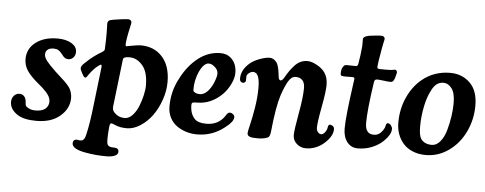

<svg xmlns="http://www.w3.org/2000/svg" viewBox="-52 -762 2720 1076"><g transform="rotate(5 1308.0 -224.0)"><path d="M99.1 -86.4Q100.1 -72.3 100.6 -70.3Q102.1 -59.1 119.4 -50.5Q136.7 -42 157.7 -42Q195.8 -42 213.9 -58.1Q231.9 -74.2 231.9 -98.1Q231.9 -110.8 226.3 -123.3Q220.7 -135.7 208.3 -149.4Q195.8 -163.1 187.3 -170.9Q178.7 -178.7 161.1 -193.4Q118.2 -228.5 97.9 -258.5Q77.6 -288.6 77.6 -324.2Q77.6 -383.3 124.8 -418.9Q171.9 -454.6 246.6 -454.6Q294.9 -454.6 325.4 -436.3Q356 -418 356 -388.7Q356 -367.7 343.8 -356Q331.5 -344.2 317.9 -344.2Q305.2 -344.2 296.9 -349.6Q288.6 -355 278.8 -368.7Q267.1 -384.3 256.1 -390.4Q245.1 -396.5 229.5 -396.5Q207 -396.5 195.6 -386.5Q184.1 -376.5 184.1 -359.9Q184.1 -343.8 199.5 -323.7Q214.8 -303.7 253.4 -267.1Q263.2 -257.8 280 -242.7Q296.9 -227.5 304.7 -220.2Q312.5 -212.9 323.2 -200.7Q334 -188.5 338.9 -179Q343.8 -169.4 347.4 -156.2Q351.1 -143.1 351.1 -128.4Q351.1 -69.8 301.5 -27.1Q252 15.6 168.5 15.6Q99.1 15.6 63 -6.8Q17.6 -36.1 17.6 -77.6Q17.6 -99.1 30.3 -113.3Q43 -127.4 61 -127.4Q76.7 -127.4 87.2 -116.7Q97.7 -106 99.1 -86.4Z M480.5 -101.6 504.9 -308.6Q506.8 -321.3 505.1 -326.7Q503.4 -332 495.1 -327.1Q464.8 -307.6 437 -267.6Q435.1 -265.1 432.6 -261.5Q430.2 -257.8 428.7 -255.6Q427.2 -253.4 425 -251.7Q422.9 -250 420.4 -250Q418.5 -250 417.2 -250.5Q416 -251 414.6 -252.2Q413.1 -253.4 412.1 -254.4Q411.1 -255.4 409.4 -258.1Q407.7 -260.7 406.5 -262.7Q405.3 -264.6 402.8 -269Q400.4 -273.4 398.9 -276.4Q390.1 -292.5 390.1 -300.3Q390.1 -312.5 405.8 -327.1Q436 -356 455.1 -370.1Q474.1 -384.3 503.4 -402.3Q515.1 -409.2 515.6 -417.5Q517.1 -444.8 517.6 -470.9Q518.1 -497.1 517.8 -512.5Q517.6 -527.8 517.1 -542.2Q516.6 -556.6 516.6 -559.1Q516.6 -573.2 523.7 -578.6Q530.8 -584 547.4 -586.4Q550.3 -586.9 570.1 -589.8Q589.8 -592.8 605.2 -594.7Q620.6 -596.7 630.4 -596.7Q640.6 -596.7 645.8 -591.8Q650.9 -586.9 650.9 -579.6Q650.9 -574.7 647.2 -559.3Q643.6 -543.9 638.4 -518.6Q633.3 -493.2 630.4 -469.2Q627.9 -444.8 633.3 -444.8Q637.7 -445.3 668.5 -451.2Q699.2 -457 714.8 -457Q790 -457 835.9 -406.5Q881.8 -356 881.8 -265.1Q881.8 -215.8 864.3 -165Q846.7 -114.3 818.6 -75.4Q790.5 -36.6 752.4 -12Q714.4 12.7 676.3 12.7Q636.7 12.7 609.4 0Q594.2 -7.3 587.4 -7.3Q579.6 -7.3 577.6 17.1Q570.8 92.8 576.7 110.4Q582 124 600.6 126Q604 126.5 612.8 126.7Q621.6 127 625.5 127.9Q641.6 131.3 641.6 147.9Q641.6 163.6 623.5 171.4Q605.5 179.2 575.2 179.2Q515.6 179.2 459.5 168.9Q381.8 155.3 381.8 123Q381.8 105 397.5 101.1Q402.3 100.1 413.3 102.3Q424.3 104.5 431.2 102.5Q447.3 99.1 454.1 65.9Q469.2 1.5 480.5 -101.6ZM660.6 -43.5Q683.1 -43.5 703.1 -64.7Q723.1 -85.9 735.6 -116.7Q748 -147.5 755.4 -179.4Q762.7 -211.4 762.7 -235.4Q762.7 -310.5 731.9 -346.7Q700.2 -384.8 658.2 -384.8Q641.6 -384.8 633.5 -382.1Q625.5 -379.4 623.5 -375.7Q621.6 -372.1 620.6 -363.8L589.8 -101.1Q588.9 -84 596.2 -74.2Q619.6 -43.5 660.6 -43.5Z M1164.1 -452.6Q1199.7 -452.6 1222.7 -431.6Q1255.9 -401.9 1255.9 -349.1Q1255.9 -320.3 1239 -285.6Q1222.2 -251 1197.8 -226.6Q1135.3 -165 1057.6 -165Q1037.6 -165 1031.7 -162.4Q1025.9 -159.7 1025.9 -148.4Q1025.9 -100.1 1051.8 -72.3Q1071.3 -51.3 1117.7 -51.3Q1188 -51.3 1223.1 -106.9Q1233.9 -125 1244.1 -125Q1253.9 -125 1261.7 -118.7Q1271.5 -111.8 1271.5 -101.1Q1271.5 -76.2 1227.1 -42.5Q1158.7 12.7 1071.3 12.7Q1039.6 12.7 1010.3 3.7Q981 -5.4 957 -22.5Q933.1 -39.6 918.7 -67.4Q904.3 -95.2 904.3 -129.9Q904.3 -215.3 942.9 -287.1Q980.5 -362.3 1037.8 -407.5Q1095.2 -452.6 1164.1 -452.6ZM1036.6 -222.2Q1048.3 -213.4 1068.4 -213.4Q1089.4 -213.4 1108.9 -232.7Q1128.4 -252 1142.1 -284.2Q1156.2 -318.8 1156.2 -335.9Q1156.2 -359.9 1133.3 -376.5Q1119.1 -388.7 1103 -388.7Q1075.7 -388.7 1051.3 -337.9Q1029.8 -289.6 1029.8 -238.3Q1029.8 -231 1030.8 -228.3Q1031.7 -225.6 1036.6 -222.2Z M1653.8 -450.7Q1676.3 -450.7 1706.3 -434.3Q1736.3 -418 1751.5 -396Q1771 -368.7 1771 -326.2Q1771 -289.1 1754.4 -201.2Q1737.8 -113.3 1737.8 -83Q1737.8 -69.3 1745.6 -59.6Q1753.4 -49.8 1763.2 -48.8Q1775.4 -48.3 1785.9 -62.3Q1796.4 -76.2 1798.3 -91.8Q1799.3 -100.1 1803 -103.8Q1806.6 -107.4 1811.5 -106.4Q1816.9 -105.5 1820.3 -103.5Q1834 -97.7 1834 -83Q1834 -46.4 1794.4 -8.3Q1746.6 37.1 1685.5 37.1Q1656.2 37.1 1634.3 17.8Q1612.3 -1.5 1612.3 -30.8Q1612.3 -59.6 1629.4 -153.1Q1646.5 -246.6 1646.5 -297.9Q1646.5 -356.4 1593.8 -356.4Q1571.3 -356.4 1553.7 -326.7Q1536.1 -296.9 1519 -245.6Q1497.6 -178.7 1483.9 -41.5Q1482.9 -33.2 1482.2 -29.1Q1481.4 -24.9 1479.2 -18.3Q1477.1 -11.7 1473.1 -8.1Q1469.2 -4.4 1463.4 -2.9Q1442.9 4.9 1414.6 4.9Q1379.4 4.9 1372.6 1.5Q1353.5 -2.4 1353.5 -19.5Q1353.5 -27.8 1363 -66.7Q1372.6 -105.5 1382.3 -164.1Q1392.1 -222.7 1392.1 -278.3Q1392.1 -362.3 1356.4 -363.3Q1344.7 -364.3 1332.8 -355.2Q1320.8 -346.2 1319.3 -336.9Q1318.8 -332.5 1319.1 -326.9Q1319.3 -321.3 1318.8 -312Q1318.4 -305.2 1313.5 -301.3Q1308.6 -297.4 1302.2 -297.9Q1284.7 -300.3 1284.7 -320.3Q1284.7 -367.7 1327.6 -405.8Q1348.1 -424.8 1383.1 -437.7Q1418 -450.7 1440.4 -450.7Q1463.4 -450.7 1480.5 -427.7Q1484.9 -421.4 1488.8 -409.2Q1492.7 -397 1494.1 -388.2Q1495.6 -379.4 1497.8 -363Q1500 -346.7 1500 -345.2Q1502.9 -329.6 1512.2 -329.6Q1520 -329.6 1528.8 -342.8Q1543.9 -369.1 1555.4 -385.7Q1566.9 -402.3 1582.3 -418.7Q1597.7 -435.1 1615.2 -442.9Q1632.8 -450.7 1653.8 -450.7Z M2010.3 -133.8Q2010.3 -71.8 2058.1 -71.8Q2076.2 -71.8 2087.9 -80.1Q2099.6 -87.4 2109.1 -101.6Q2118.7 -115.7 2120.1 -127Q2124 -143.1 2130.9 -143.1Q2142.1 -143.1 2149.9 -132.6Q2157.7 -122.1 2157.7 -112.3Q2157.7 -89.8 2137.7 -64.5Q2117.7 -39.1 2093.3 -22.9Q2040 12.2 1975.6 12.2Q1938 12.2 1915.5 -16.8Q1893.1 -45.9 1893.1 -92.3Q1893.1 -130.4 1900.6 -198.2Q1908.2 -266.1 1915.8 -319.1Q1923.3 -372.1 1923.3 -373.5Q1923.3 -381.8 1916.5 -382.8Q1910.6 -383.3 1904.5 -383.3Q1898.4 -383.3 1890.1 -383.1Q1881.8 -382.8 1876 -382.8Q1856.9 -382.8 1851.6 -384.8Q1844.2 -386.2 1844.2 -398.9Q1844.2 -425.8 1857.4 -440.9Q1861.8 -447.3 1875.5 -447.3Q1882.3 -447.3 1896 -447Q1909.7 -446.8 1916 -446.5Q1922.4 -446.3 1927.7 -446.8Q1935.5 -447.8 1938 -460Q1946.8 -509.3 1951.2 -561Q1952.1 -570.8 1951.4 -587.2Q1950.7 -603.5 1952.1 -605Q1957.5 -617.7 1988.8 -622.6Q2036.6 -628.4 2051.3 -628.4Q2062 -628.4 2067.4 -623.8Q2072.8 -619.1 2072.8 -612.3Q2072.8 -609.9 2071.3 -603.3Q2069.8 -596.7 2067.1 -584.7Q2064.5 -572.8 2062.5 -561.5Q2045.9 -467.3 2045.9 -454.6Q2045.9 -446.3 2048.3 -444.1Q2050.8 -441.9 2059.1 -441.4Q2088.4 -440.4 2114.7 -441.4Q2127.9 -441.9 2134.8 -443.6Q2141.6 -445.3 2143.6 -445.3Q2157.7 -445.3 2157.7 -428.7Q2157.7 -427.7 2152.8 -409.7Q2149.9 -397.9 2147 -391.6Q2142.6 -381.3 2137.9 -378.2Q2133.3 -375 2124.5 -375Q2113.8 -375 2087.9 -378.4Q2062 -381.8 2051.8 -381.8Q2042.5 -381.8 2038.8 -377.7Q2035.2 -373.5 2033.7 -363.3Q2010.3 -207.5 2010.3 -133.8Z M2189.9 -151.4Q2189.9 -228 2219.2 -293.2Q2248.5 -358.4 2298.8 -399.9Q2365.7 -454.6 2455.6 -454.6Q2522.5 -454.6 2567.1 -411.4Q2611.8 -368.2 2611.8 -283.7Q2611.8 -205.6 2579.1 -136.7Q2546.4 -67.9 2487.5 -25.9Q2428.7 16.1 2358.4 16.1Q2317.4 16.1 2284.7 2.4Q2252 -11.2 2231.4 -34.7Q2210.9 -58.1 2200.4 -87.9Q2189.9 -117.7 2189.9 -151.4ZM2387.2 -43.5Q2414.1 -43.5 2435.1 -69.3Q2456.1 -95.2 2467 -134.8Q2478 -174.3 2483.6 -213.4Q2489.3 -252.4 2489.3 -286.6Q2489.3 -343.8 2469.5 -369.9Q2449.7 -396 2422.4 -396Q2380.4 -396 2356.9 -346.7Q2335.4 -307.1 2324.5 -250.7Q2313.5 -194.3 2313.5 -141.6Q2313.5 -92.8 2324.7 -73.7Q2343.8 -43.5 2387.2 -43.5Z"/></g></svg>

Font: Cooper* SemiBold
Style: Italic
Weight: 600
Italic angle: -7°
Designer: Owen Earl
Foundry: indestructible type*
Version: Version 0.001